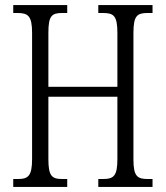

<svg xmlns="http://www.w3.org/2000/svg" viewBox="-20 -734 650 754"><path d="M32 0H244V-31H225C183 -31 170 -43 170 -110V-354H441V-110C441 -43 427 -31 384 -31H366V0H579V-31H560C519 -31 504 -42 504 -108V-604C504 -672 518 -683 560 -683H579V-714H366V-683H384C427 -683 441 -672 441 -604V-393H170V-605C170 -672 183 -683 225 -683H244V-714H32V-683H48C90 -683 106 -672 106 -605V-110C106 -43 91 -31 50 -31H32Z"/></svg>

Font: Noto Serif Thai ExtraCondensed Light
Style: Regular
Weight: 300
Width: 2
Designer: Monotype Design Team
Foundry: Monotype Imaging Inc.
Version: Version 2.002